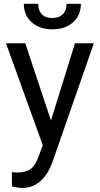

<svg xmlns="http://www.w3.org/2000/svg" viewBox="-20 -750 513 984"><path d="M241.2 -132.3 364.3 -528.3H460.9L248.5 81.5Q199.2 213.4 91.8 213.4L74.7 211.9L41 205.6V132.3L65.4 134.3Q111.3 134.3 137 115.7Q162.6 97.2 179.2 47.9L199.2 -5.9L10.7 -528.3H109.4ZM394.5 -730.5Q394.5 -671.4 354.2 -635.5Q314 -599.6 248.5 -599.6Q183.1 -599.6 142.6 -635.7Q102.1 -671.9 102.1 -730.5H175.8Q175.8 -696.3 194.3 -677Q212.9 -657.7 248.5 -657.7Q282.7 -657.7 302 -676.8Q321.3 -695.8 321.3 -730.5Z"/></svg>

Font: APIMedia Roboto
Style: Regular
Weight: 400
Designer: Google
Version: Version 2.137; 2017